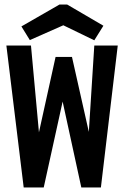

<svg xmlns="http://www.w3.org/2000/svg" viewBox="-20 -823 540 843"><path d="M84 0 8 -623H116L151 -242L224 -573H296L370 -244L394 -623H497L423 0H337L255 -377L172 0ZM111 -647 74 -707 241 -803H275L434 -710L394 -646L258 -712Z"/></svg>

Font: Inconsolata ExtraBold
Style: Regular
Weight: 800
Designer: Raph Levien, Cyreal, Brenton Simpson
Foundry: Raph Levien, Cyreal, Google
Version: Version 3.001